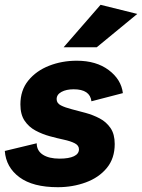

<svg xmlns="http://www.w3.org/2000/svg" viewBox="-29 -770 592 800"><path d="M212 10Q108 10 52 -31.5Q-4 -73 -9 -141L124 -173Q124 -142 149.5 -125.5Q175 -109 219 -109Q258 -109 279 -119Q300 -129 300 -148Q300 -164 282.5 -173Q265 -182 237 -188Q209 -194 178 -202.5Q147 -211 119 -226Q91 -241 73.5 -267Q56 -293 56 -335Q56 -394 89 -434.5Q122 -475 175.5 -496Q229 -517 291 -517Q372 -517 424 -478Q476 -439 483 -382L352 -348Q346 -398 278 -398Q247 -398 227 -387Q207 -376 207 -357Q207 -340 224.5 -331Q242 -322 269.5 -315Q297 -308 328 -299.5Q359 -291 386.5 -276.5Q414 -262 431.5 -236.5Q449 -211 449 -170Q449 -110 416 -70Q383 -30 328.5 -10Q274 10 212 10ZM236 -573 390 -750 543 -712 374 -573Z"/></svg>

Font: Livvic
Style: Bold Italic
Weight: 700
Italic angle: -10°
Designer: Jacques Le Bailly, Baron von Fonthausen
Version: Version 1.001; ttfautohint (v1.8.2)